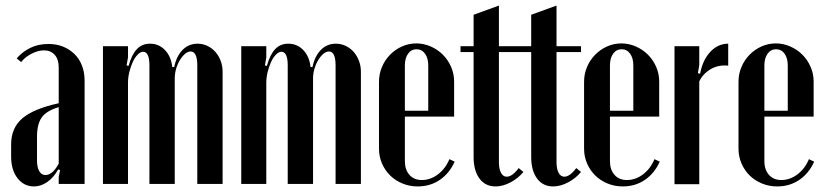

<svg xmlns="http://www.w3.org/2000/svg" viewBox="-20 -661 2966 690"><path d="M20 -142Q20 -201 60 -235.5Q100 -270 191 -290V-419Q191 -448 176.5 -464Q162 -480 138 -480Q117 -480 93.5 -468Q70 -456 56 -438L40 -451Q59 -474 88 -488.5Q117 -503 154 -503Q183 -503 206.5 -493.5Q230 -484 247.5 -467Q265 -450 274.5 -425.5Q284 -401 284 -372V0H191V-25L196 -50L189 -52Q173 -23 150 -7Q127 9 102 9Q66 9 43 -20.5Q20 -50 20 -98ZM143 -32Q169 -32 191 -73V-276Q147 -263 130 -239Q113 -215 113 -170V-84Q113 -60 121 -46Q129 -32 143 -32Z M606 -420Q614 -459 636 -481.5Q658 -504 690 -504Q709 -504 725.5 -496Q742 -488 754 -474.5Q766 -461 773 -442.5Q780 -424 780 -403V0H689V-426Q689 -476 665 -476Q655 -476 645 -467.5Q635 -459 626.5 -445Q618 -431 613 -414Q608 -397 608 -379V0H517V-426Q517 -475 494 -475Q485 -475 475 -465Q465 -455 457.5 -439Q450 -423 445 -403Q440 -383 440 -364V0H350V-495H440V-455L435 -426L442 -424Q453 -464 471.5 -484Q490 -504 519 -504Q551 -504 573 -481Q595 -458 599 -420Z M1103 -420Q1111 -459 1133 -481.5Q1155 -504 1187 -504Q1206 -504 1222.5 -496Q1239 -488 1251 -474.5Q1263 -461 1270 -442.5Q1277 -424 1277 -403V0H1186V-426Q1186 -476 1162 -476Q1152 -476 1142 -467.5Q1132 -459 1123.5 -445Q1115 -431 1110 -414Q1105 -397 1105 -379V0H1014V-426Q1014 -475 991 -475Q982 -475 972 -465Q962 -455 954.5 -439Q947 -423 942 -403Q937 -383 937 -364V0H847V-495H937V-455L932 -426L939 -424Q950 -464 968.5 -484Q987 -504 1016 -504Q1048 -504 1070 -481Q1092 -458 1096 -420Z M1342 -367Q1342 -395 1352.5 -420Q1363 -445 1381.5 -464Q1400 -483 1424.5 -494Q1449 -505 1476 -505Q1503 -505 1528 -494Q1553 -483 1571.5 -464.5Q1590 -446 1601 -421Q1612 -396 1612 -368V-242H1435V-82Q1435 -51 1451.5 -32.5Q1468 -14 1496 -14Q1527 -14 1554 -34.5Q1581 -55 1595 -89L1614 -80Q1595 -38 1560.5 -14.5Q1526 9 1481 9Q1452 9 1426.5 -1.5Q1401 -12 1382.5 -30Q1364 -48 1353 -73Q1342 -98 1342 -127ZM1519 -263V-426Q1519 -452 1507.5 -468Q1496 -484 1477 -484Q1458 -484 1446.5 -468Q1435 -452 1435 -426V-263Z M1761 9Q1724 9 1703 -19.5Q1682 -48 1682 -97V-474H1635V-495H1682V-608L1773 -641V-495H1861V-474H1773V-78Q1773 -54 1780.5 -40Q1788 -26 1801 -26Q1821 -26 1844 -57L1861 -43Q1842 -20 1814.5 -5.5Q1787 9 1761 9Z M1968 9Q1931 9 1910 -19.5Q1889 -48 1889 -97V-474H1842V-495H1889V-608L1980 -641V-495H2068V-474H1980V-78Q1980 -54 1987.5 -40Q1995 -26 2008 -26Q2028 -26 2051 -57L2068 -43Q2049 -20 2021.5 -5.5Q1994 9 1968 9Z M2079 -367Q2079 -395 2089.5 -420Q2100 -445 2118.5 -464Q2137 -483 2161.5 -494Q2186 -505 2213 -505Q2240 -505 2265 -494Q2290 -483 2308.5 -464.5Q2327 -446 2338 -421Q2349 -396 2349 -368V-242H2172V-82Q2172 -51 2188.5 -32.5Q2205 -14 2233 -14Q2264 -14 2291 -34.5Q2318 -55 2332 -89L2351 -80Q2332 -38 2297.5 -14.5Q2263 9 2218 9Q2189 9 2163.5 -1.5Q2138 -12 2119.5 -30Q2101 -48 2090 -73Q2079 -98 2079 -127ZM2256 -263V-426Q2256 -452 2244.5 -468Q2233 -484 2214 -484Q2195 -484 2183.5 -468Q2172 -452 2172 -426V-263Z M2493 -495V-427L2488 -398L2496 -396Q2505 -445 2532.5 -474.5Q2560 -504 2597 -504V-425Q2581 -427 2565 -424Q2549 -421 2535 -413Q2521 -405 2510 -393.5Q2499 -382 2493 -368V1H2404V-495Z M2634 -367Q2634 -395 2644.5 -420Q2655 -445 2673.5 -464Q2692 -483 2716.5 -494Q2741 -505 2768 -505Q2795 -505 2820 -494Q2845 -483 2863.5 -464.5Q2882 -446 2893 -421Q2904 -396 2904 -368V-242H2727V-82Q2727 -51 2743.5 -32.5Q2760 -14 2788 -14Q2819 -14 2846 -34.5Q2873 -55 2887 -89L2906 -80Q2887 -38 2852.5 -14.5Q2818 9 2773 9Q2744 9 2718.5 -1.5Q2693 -12 2674.5 -30Q2656 -48 2645 -73Q2634 -98 2634 -127ZM2811 -263V-426Q2811 -452 2799.5 -468Q2788 -484 2769 -484Q2750 -484 2738.5 -468Q2727 -452 2727 -426V-263Z"/></svg>

Font: Moniqa Narrow Heading
Style: Bold
Weight: 700
Width: 4
Designer: Rajesh Rajput
Foundry: Rajesh Rajput
Version: Version 1.000